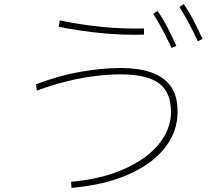

<svg xmlns="http://www.w3.org/2000/svg" viewBox="-20 -870 1040 932"><path d="M327 42 325 12Q435 3 524 -27Q613 -57 676.5 -102Q740 -147 775 -204.5Q810 -262 810 -327Q810 -423 751 -466Q692 -509 567 -509Q512 -509 447 -501.5Q382 -494 309.5 -476.5Q237 -459 159 -430L155 -461Q268 -504 373 -522Q478 -540 567 -540Q650 -540 711.5 -519.5Q773 -499 807.5 -453Q842 -407 842 -327Q842 -231 780.5 -152.5Q719 -74 603.5 -23Q488 28 327 42ZM679 -702Q579 -699 474.5 -709Q370 -719 265 -740L270 -771Q376 -749 480 -739Q584 -729 679 -732ZM813 -637Q793 -680 771 -721.5Q749 -763 724 -803L745 -817Q773 -776 795 -733Q817 -690 836 -647ZM940 -670Q920 -714 898 -755.5Q876 -797 851 -836L872 -850Q900 -809 922 -766Q944 -723 963 -681Z"/></svg>

Font: Murecho Thin ExtraLight
Style: Regular
Weight: 250
Version: Version 1.010